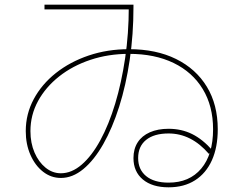

<svg xmlns="http://www.w3.org/2000/svg" viewBox="-20 -770 1040 820"><path d="M700 30Q630 30 590 -3.5Q550 -37 550 -95Q550 -134 568 -162Q586 -190 620 -205Q654 -220 700 -220Q755 -220 800.5 -197.5Q846 -175 888 -127L872 -113Q797 -200 700 -200Q638 -200 604 -172.5Q570 -145 570 -95Q570 -46 604 -18Q638 10 700 10Q789 10 839.5 -50Q890 -110 890 -218Q890 -317 846 -389.5Q802 -462 721.5 -501Q641 -540 531 -540Q443 -540 366.5 -514.5Q290 -489 232.5 -443.5Q175 -398 142.5 -338.5Q110 -279 110 -210Q110 -159 127.5 -118.5Q145 -78 174.5 -54Q204 -30 240 -30Q286 -30 329 -67Q372 -104 408.5 -171Q445 -238 472 -327.5Q499 -417 514.5 -522Q530 -627 530 -740L550 -730H170V-750H550V-740Q550 -623 534 -514.5Q518 -406 489 -314.5Q460 -223 421 -154.5Q382 -86 336 -48Q290 -10 240 -10Q198 -10 164 -36.5Q130 -63 110 -108.5Q90 -154 90 -210Q90 -283 124 -346.5Q158 -410 218.5 -458Q279 -506 359 -533Q439 -560 531 -560Q647 -560 732 -518Q817 -476 863.5 -399.5Q910 -323 910 -218Q910 -141 885 -85.5Q860 -30 813 0Q766 30 700 30Z"/></svg>

Font: M PLUS 1 Code Thin
Style: Regular
Weight: 250
Designer: Coji Morishita
Foundry: UNDERFOREST DESIGN
Version: Version 1.002